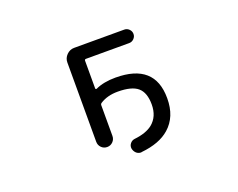

<svg xmlns="http://www.w3.org/2000/svg" viewBox="-100 -725 1200 967"><g transform="rotate(-20 500.0 -242.0)"><path d="M723.6 -149.4Q723.6 -148.4 723.6 -147.5Q723.6 -48.8 661.1 5.9Q608.4 52.7 510.7 62.5Q508.8 63.5 506.8 63.5Q493.2 63.5 482.4 54.7Q470.7 43.9 467.8 28.3Q465.8 13.7 475.1 2Q484.4 -9.8 499 -11.7Q562.5 -18.6 596.7 -45.9Q639.6 -81.1 639.6 -145.5Q639.6 -209 607.4 -236.8Q575.2 -264.6 500 -264.6Q444.3 -264.6 405.3 -239.3Q399.4 -235.4 399.4 -228.5V-64.5Q399.4 -45.9 386.7 -33.2Q374 -20.5 356 -20.5Q337.9 -20.5 325.2 -33.2Q312.5 -45.9 312.5 -64.5V-489.3Q312.5 -512.7 329.6 -529.8Q346.7 -546.9 370.1 -546.9H638.7Q653.3 -546.9 664.1 -536.1Q674.8 -525.4 674.8 -510.7Q674.8 -496.1 664.1 -485.4Q653.3 -474.6 638.7 -474.6H407.2Q399.4 -474.6 399.4 -466.8V-318.4Q399.4 -316.4 401.4 -314.9Q403.3 -313.5 406.2 -314.5Q450.2 -335 513.7 -335Q723.6 -335 723.6 -149.4Z"/></g></svg>

Font: Rounded Mgen+ 1mn regular
Style: Regular
Weight: 400
Designer: [Source Han Sans]
Ryoko NISHIZUKA  (kana & ideographs); Paul D. Hunt (Latin, Greek & Cyrillic); Wenlong ZHANG  (bopomofo
Version: Version 1.059.20150602